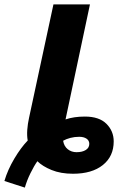

<svg xmlns="http://www.w3.org/2000/svg" viewBox="-67 -780 538 873"><path d="M-47 43Q-32 -8 -2 -58.5Q28 -109 59 -141Q55 -163 57 -190Q59 -217 65 -244L176 -760H342L231 -237Q269 -250 319 -250Q384 -250 417 -217Q450 -184 450 -137Q450 -69 400.5 -29.5Q351 10 265 10Q209 10 167.5 -7Q126 -24 103 -47Q88 -26 71.5 7.5Q55 41 46 73ZM281 -88Q307 -88 323 -98Q339 -108 339 -126Q339 -141 326.5 -149.5Q314 -158 293 -158Q272 -158 253 -153Q234 -148 220 -140Q224 -115 241 -101.5Q258 -88 281 -88Z"/></svg>

Font: Noto Sans ExtraBold
Style: Italic
Weight: 800
Italic angle: -12°
Designer: Monotype Design Team
Foundry: Monotype Imaging Inc.
Version: Version 2.013; ttfautohint (v1.8.4.7-5d5b)